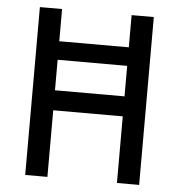

<svg xmlns="http://www.w3.org/2000/svg" viewBox="-50 -736 732 784"><g transform="rotate(5 315.5 -344.0)"><path d="M82 0V-688H173V-556H458V-688H549V0H458V-273H173V0ZM173 -355H458V-480H173Z"/></g></svg>

Font: Saira Semi Condensed
Style: Regular
Weight: 400
Width: 4
Designer: Hector Gatti with collaboration of the Omnibus-Type team
Foundry: Omnibus-Type
Version: Version 1.001; ttfautohint (v1.8)